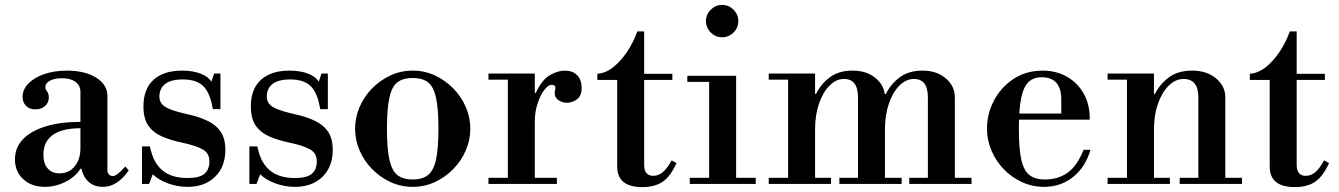

<svg xmlns="http://www.w3.org/2000/svg" viewBox="-20 -750 5459 783"><path d="M163 12Q109 12 75 -19Q41 -50 41 -100Q41 -148 73.5 -182Q106 -216 166 -234.5Q226 -253 308 -253V-375Q308 -401 288 -416Q268 -431 233 -431Q203 -431 184 -421Q165 -411 165 -395Q165 -385 172 -377Q179 -369 179 -352Q179 -331 163.5 -317.5Q148 -304 124 -304Q100 -304 86 -318.5Q72 -333 72 -355Q72 -385 96 -409.5Q120 -434 161 -448Q202 -462 253 -462Q326 -462 372 -433.5Q418 -405 418 -359V-55Q418 -45 424.5 -38.5Q431 -32 440 -32Q449 -32 461 -41.5Q473 -51 491 -71L505 -55Q458 12 400 12Q365 12 342.5 -7.5Q320 -27 312 -62H308Q289 -30 248 -9Q207 12 163 12ZM223 -43Q261 -43 284.5 -71.5Q308 -100 308 -146V-227Q233 -227 195 -199.5Q157 -172 157 -119Q157 -83 174.5 -63Q192 -43 223 -43Z M745 12Q704 12 665.5 -2Q627 -16 603 -39L588 0H559V-153H591L596 -134Q610 -80 646.5 -52Q683 -24 744 -24Q794 -24 814 -41.5Q834 -59 834 -92Q834 -125 807 -140.5Q780 -156 724 -168Q676 -178 640.5 -193.5Q605 -209 585 -237.5Q565 -266 565 -316Q565 -387 606 -424.5Q647 -462 723 -462Q766 -462 797.5 -450Q829 -438 842 -417L853 -450H879V-305H848L845 -320Q834 -376 806.5 -401Q779 -426 725 -426Q677 -426 653.5 -407.5Q630 -389 630 -356Q630 -340 639 -327.5Q648 -315 672.5 -305Q697 -295 741 -285Q792 -274 827 -257Q862 -240 880.5 -212Q899 -184 899 -139Q899 -70 857 -29Q815 12 745 12Z M1183 12Q1142 12 1103.5 -2Q1065 -16 1041 -39L1026 0H997V-153H1029L1034 -134Q1048 -80 1084.5 -52Q1121 -24 1182 -24Q1232 -24 1252 -41.5Q1272 -59 1272 -92Q1272 -125 1245 -140.5Q1218 -156 1162 -168Q1114 -178 1078.5 -193.5Q1043 -209 1023 -237.5Q1003 -266 1003 -316Q1003 -387 1044 -424.5Q1085 -462 1161 -462Q1204 -462 1235.5 -450Q1267 -438 1280 -417L1291 -450H1317V-305H1286L1283 -320Q1272 -376 1244.5 -401Q1217 -426 1163 -426Q1115 -426 1091.5 -407.5Q1068 -389 1068 -356Q1068 -340 1077 -327.5Q1086 -315 1110.5 -305Q1135 -295 1179 -285Q1230 -274 1265 -257Q1300 -240 1318.5 -212Q1337 -184 1337 -139Q1337 -70 1295 -29Q1253 12 1183 12Z M1663 12Q1614 12 1571.5 -8Q1529 -28 1496.5 -61.5Q1464 -95 1446 -137.5Q1428 -180 1428 -225Q1428 -270 1446 -312.5Q1464 -355 1496.5 -388.5Q1529 -422 1571.5 -442Q1614 -462 1663 -462Q1712 -462 1754.5 -442Q1797 -422 1829.5 -388.5Q1862 -355 1880 -312.5Q1898 -270 1898 -225Q1898 -180 1880 -137.5Q1862 -95 1829.5 -61.5Q1797 -28 1754.5 -8Q1712 12 1663 12ZM1663 -18Q1701 -18 1724 -35Q1747 -52 1757.5 -96.5Q1768 -141 1768 -225Q1768 -309 1757.5 -354Q1747 -399 1724 -415.5Q1701 -432 1663 -432Q1625 -432 1602 -415.5Q1579 -399 1568.5 -354Q1558 -309 1558 -225Q1558 -141 1568.5 -96.5Q1579 -52 1602 -35Q1625 -18 1663 -18Z M1972 0V-25H2051V-425H1972V-450H2161V-371H2165Q2190 -425 2222.5 -443.5Q2255 -462 2283 -462Q2315 -462 2333.5 -443.5Q2352 -425 2352 -391Q2352 -360 2333.5 -345.5Q2315 -331 2292 -331Q2273 -331 2257.5 -341.5Q2242 -352 2242 -371Q2242 -377 2243.5 -381.5Q2245 -386 2245 -391Q2245 -396 2242 -400Q2239 -404 2229 -404Q2216 -404 2200 -383.5Q2184 -363 2172.5 -328.5Q2161 -294 2161 -252V-25H2251V0Z M2600 13Q2548 13 2522.5 -8Q2497 -29 2497 -71V-424H2416V-449Q2451 -452 2481.5 -476.5Q2512 -501 2537.5 -539Q2563 -577 2579 -622H2607V-449H2722V-424H2607V-78Q2607 -33 2644 -33Q2665 -33 2682.5 -47.5Q2700 -62 2719 -96L2739 -85Q2714 -30 2682 -8.5Q2650 13 2600 13Z M2872 -15V-425H2982V-15ZM2793 0V-25H3062V0ZM2783 -416V-441H2982V-416ZM2925 -598Q2898 -598 2878.5 -617.5Q2859 -637 2859 -664Q2859 -691 2878.5 -710.5Q2898 -730 2925 -730Q2952 -730 2971.5 -710.5Q2991 -691 2991 -664Q2991 -637 2971.5 -617.5Q2952 -598 2925 -598Z M3764 -15V-353Q3764 -428 3707 -428Q3675 -428 3648 -401Q3621 -374 3605 -327.5Q3589 -281 3589 -222L3569 -367H3593Q3613 -408 3649.5 -435Q3686 -462 3742 -462Q3800 -462 3837 -430.5Q3874 -399 3874 -353V-15ZM3115 0V-25H3369V0ZM3194 -15V-434H3304V-15ZM3403 0V-25H3657V0ZM3115 -425V-450H3304V-425ZM3479 -15V-353Q3479 -428 3422 -428Q3390 -428 3363 -401Q3336 -374 3320 -327.5Q3304 -281 3304 -222L3284 -367H3308Q3328 -408 3364.5 -435Q3401 -462 3457 -462Q3515 -462 3552 -430.5Q3589 -399 3589 -353V-15ZM3688 0V-25H3942V0Z M4238 12Q4190 12 4147.5 -7.5Q4105 -27 4073 -60.5Q4041 -94 4023 -136.5Q4005 -179 4005 -225Q4005 -286 4033.5 -340Q4062 -394 4113 -428Q4164 -462 4233 -462Q4287 -462 4330.5 -437.5Q4374 -413 4399 -369Q4424 -325 4424 -268V-262H4097V-287H4308V-344Q4308 -435 4228 -435Q4195 -435 4174.5 -415.5Q4154 -396 4144.5 -350Q4135 -304 4135 -225Q4135 -144 4145 -99Q4155 -54 4178.5 -36Q4202 -18 4241 -18Q4294 -18 4333 -45Q4372 -72 4399 -139H4427Q4407 -69 4356.5 -28.5Q4306 12 4238 12Z M4867 -15V-353Q4867 -428 4807 -428Q4774 -428 4746.5 -401Q4719 -374 4702.5 -327.5Q4686 -281 4686 -222L4666 -367H4690Q4711 -408 4747.5 -435Q4784 -462 4842 -462Q4901 -462 4939 -430.5Q4977 -399 4977 -353V-15ZM4497 0V-25H4751V0ZM4576 -15V-434H4686V-15ZM4791 0V-25H5045V0ZM4497 -425V-450H4686V-425Z M5261 13Q5209 13 5183.5 -8Q5158 -29 5158 -71V-424H5077V-449Q5112 -452 5142.5 -476.5Q5173 -501 5198.5 -539Q5224 -577 5240 -622H5268V-449H5383V-424H5268V-78Q5268 -33 5305 -33Q5326 -33 5343.5 -47.5Q5361 -62 5380 -96L5400 -85Q5375 -30 5343 -8.5Q5311 13 5261 13Z"/></svg>

Font: Libre Bodoni
Style: Regular
Weight: 400
Designer: Pablo Impallari, Rodrigo Fuenzalida
Foundry: Impallari Type
Version: Version 2.005;gftools[0.9.23]